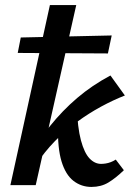

<svg xmlns="http://www.w3.org/2000/svg" viewBox="-20 -731 521 758"><path d="M21 0 177 -711H281L121 0ZM341 7Q301 7 270 -17Q239 -41 223 -93.5Q207 -146 209 -233L283 -314Q286 -227 299.5 -177Q313 -127 333.5 -105.5Q354 -84 379 -84Q387 -84 397 -85.5Q407 -87 417.5 -91Q428 -95 437 -101L469 -59Q437 -28 408 -10.5Q379 7 341 7ZM122 -80 85 -102Q129 -173 177.5 -233.5Q226 -294 284.5 -344Q343 -394 416 -433L473 -354Q427 -336 379 -310Q331 -284 284.5 -250Q238 -216 196.5 -173.5Q155 -131 122 -80ZM406 -520 50 -522 62 -583 421 -591Z"/></svg>

Font: Ysabeau Office
Style: Bold Italic
Weight: 700
Italic angle: -12°
Designer: Christian Thalmann (Catharsis Fonts)
Version: Version 2.001;gftools[0.9.30]; featfreeze: tnum,lnum,ss02